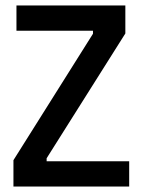

<svg xmlns="http://www.w3.org/2000/svg" viewBox="-20 -680 519 700"><path d="M29 0V-96L319 -557V-568H40V-660H437V-558L150 -103V-92H451V0Z"/></svg>

Font: Bricolage Grotesque SemiCondensed Medium
Style: Regular
Weight: 500
Width: 4
Designer: Mathieu Triay
Foundry: Atelier Triay
Version: Version 1.001;gftools[0.9.33.dev8+g029e19f]